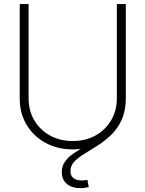

<svg xmlns="http://www.w3.org/2000/svg" viewBox="-20 -748 738 974"><path d="M349.1 9.8Q271 9.8 210.2 -23.7Q149.4 -57.1 114.7 -115.2Q80.1 -173.3 80.1 -247.6V-727.5H125V-250Q125 -187.5 153.6 -138.4Q182.1 -89.4 232.7 -61Q283.2 -32.7 349.1 -32.7Q415 -32.7 465.3 -61Q515.6 -89.4 544.2 -138.4Q572.8 -187.5 572.8 -250V-727.5H618.2V-247.6Q618.2 -173.3 583.5 -115.2Q548.8 -57.1 488 -23.7Q427.2 9.8 349.1 9.8ZM388.7 206.5Q345.2 206.5 319.3 185.1Q293.5 163.6 293.5 125.5Q293.5 94.2 309.8 71.5Q326.2 48.8 353 30.5Q379.9 12.2 412.1 -5.6Q444.3 -23.4 476.6 -44.4Q508.8 -65.4 535.6 -92.8Q562.5 -120.1 578.9 -158Q595.2 -195.8 595.2 -247.6H617.7Q617.7 -185.1 597.4 -140.6Q577.1 -96.2 545.4 -65.2Q513.7 -34.2 477.8 -11.2Q441.9 11.7 409.9 31Q377.9 50.3 357.7 71Q337.4 91.8 337.4 120.1Q337.4 142.6 352.1 155Q366.7 167.5 396 167.5Q403.3 167.5 410.2 166.5Q417 165.5 423.3 164.1L430.2 200.7Q420.9 203.1 410.9 204.8Q400.9 206.5 388.7 206.5Z"/></svg>

Font: Inter 24pt ExtraLight
Style: Regular
Weight: 250
Designer: Rasmus Andersson
Foundry: rsms
Version: Version 4.001;git-66647c0bb